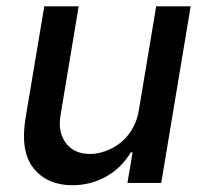

<svg xmlns="http://www.w3.org/2000/svg" viewBox="-20 -565 634 593"><path d="M58.6 -198.5 116.8 -545.5H223L167.3 -211.3Q162.3 -183.2 166.7 -161.4Q171.2 -139.6 183.9 -122.5Q209.2 -89.5 258.5 -89.5Q288.4 -89.5 320.3 -104.4Q336.3 -111.9 350.9 -123.2Q365.4 -134.6 377.1 -149.7Q388.8 -164.8 397.2 -183.9Q405.5 -203.1 409.1 -226.2L462.4 -545.5H568.9L478 0H373.6L389.6 -94.5H383.9Q369.7 -70.3 350.1 -51.3Q330.6 -32.3 307.4 -19.4Q284.1 -6.4 257.8 0.4Q231.5 7.1 203.5 7.1Q126.1 7.1 83.8 -45.1Q42.3 -96.9 58.6 -198.5Z"/></svg>

Font: Inter P Medium
Style: Italic
Weight: 500
Italic angle: 9.39999°
Designer: Rasmus Andersson
Foundry: rsms
Version: Version 3.018;git-588b23468